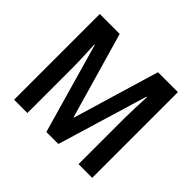

<svg xmlns="http://www.w3.org/2000/svg" viewBox="-163 -973 1131 1131"><g transform="rotate(45 402.5 -408.0)"><path d="M346 -51 185 -615H181Q183 -586 184.5 -552Q186 -518 187 -486.5Q188 -455 188 -432V-51H77V-765H243L398 -226H401L562 -765H728V-51H614V-434Q614 -469 616 -520.5Q618 -572 620 -615H616L446 -51Z"/></g></svg>

Font: Noto Sans Tamil UI Condensed SemiBold
Style: Regular
Weight: 600
Width: 3
Designer: Jelle Bosma - Monotype Design Team
Foundry: Monotype Imaging Inc.
Version: Version 2.004; ttfautohint (v1.8.4.7-5d5b)